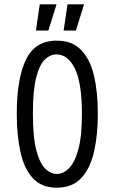

<svg xmlns="http://www.w3.org/2000/svg" viewBox="-20 -861 533 893"><path d="M244 12Q172 12 131.5 -33.5Q91 -79 74.5 -157Q58 -235 58 -332Q58 -494 100.5 -583Q143 -672 244 -672Q314 -672 356 -630Q398 -588 416.5 -511.5Q435 -435 435 -332Q435 -232 417 -154Q399 -76 357 -32Q315 12 244 12ZM244 -52Q274 -52 300.5 -78Q327 -104 344 -165Q361 -226 361 -331Q361 -475 328.5 -541.5Q296 -608 243 -608Q214 -608 189 -584.5Q164 -561 148.5 -501Q133 -441 133 -333Q133 -221 149.5 -160Q166 -99 191.5 -75.5Q217 -52 244 -52ZM205 -719H147L165 -841H243ZM333 -719H276L294 -841H371Z"/></svg>

Font: Bricolage Grotesque 10pt Condensed Light
Style: Regular
Weight: 300
Width: 3
Designer: Mathieu Triay
Foundry: Atelier Triay
Version: Version 1.000; ttfautohint (v1.8.4.7-5d5b);gftools[0.9.32]